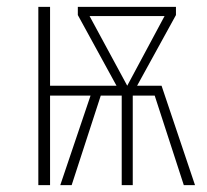

<svg xmlns="http://www.w3.org/2000/svg" viewBox="-20 -540 603 560"><path d="M451.2 -290 548.8 0H516.1L431.2 -261.2H367.2V0H335V-261.2H273.9L189 0H155.8L244.1 -261.2H126V0H91.8V-520H126V-290H319.8L207 -496.1V-520H493.2V-496.1L379.9 -290ZM241.2 -493.2 351.1 -290 460 -493.2Z"/></svg>

Font: Fira Sans Compressed UltraLight
Style: Regular
Weight: 200
Width: 1
Designer: Carrois Corporate & Edenspiekermann AG
Foundry: Carrois Corporate GbR & Edenspiekermann AG
Version: Version 4.203;PS 004.203;hotconv 1.0.88;makeotf.lib2.5.64775